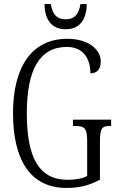

<svg xmlns="http://www.w3.org/2000/svg" viewBox="-20 -915 581 945"><path d="M303 -771C374 -771 406 -821 407 -895H376C367 -839 343 -820 303 -820C263 -820 239 -840 230 -895H199C200 -821 232 -771 303 -771ZM307 10C372 10 422 -3 472 -31V-221C472 -287 484 -295 522 -295H527V-326H339V-295H349C393 -295 409 -287 409 -223V-49C386 -36 351 -30 313 -30C167 -30 112 -147 112 -358C112 -575 177 -684 309 -684C395 -684 425 -620 425 -554C457 -554 476 -574 476 -612C476 -669 419 -724 311 -724C139 -724 44 -589 44 -358C44 -130 128 10 307 10Z"/></svg>

Font: Noto Serif Bengali ExtraCondensed Light
Style: Regular
Weight: 300
Width: 2
Designer: Juan Bruce, Universal Thirst, Indian Type Foundry and the Monotype Design Team.
Foundry: Monotype Imaging Inc.
Version: Version 2.003